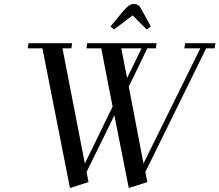

<svg xmlns="http://www.w3.org/2000/svg" viewBox="-20 -916 1086 950"><path d="M117.2 -676.8 121.1 -702.1H336.9L333 -676.8H289.1L399.9 -106.9L537.1 -388.2L481 -676.8H408.2L411.1 -702.1H754.9L751 -676.8H709L617.2 -487.8L689.9 -106.9L971.2 -676.8H892.1L896 -702.1H1045.9L1042 -676.8H1000L699.2 -64.9L709 -15.1L617.2 14.2L545.9 -345.2L408.2 -64.9L418 -15.1L326.2 14.2L189.9 -676.8ZM526.9 -785.2 591.8 -863.8Q609.4 -882.8 619.4 -889.4Q629.4 -896 643.1 -896Q657.2 -896 665.5 -889.2Q673.8 -882.3 683.1 -863.8L726.1 -785.2L706.1 -770L636.2 -839.8L543.9 -770ZM580.1 -676.8 608.9 -529.8 680.2 -676.8Z"/></svg>

Font: Dehuti Alt
Style: Bold-Italic
Weight: 700
Version: Version 1.2